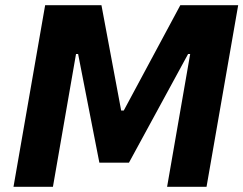

<svg xmlns="http://www.w3.org/2000/svg" viewBox="-20 -720 938 740"><path d="M32 0H184L273 -512H281L363 -93H477L705 -512H713L624 0H776L898 -700H675L457 -294H447L371 -700H154Z"/></svg>

Font: Fixel Display
Style: Bold Italic
Weight: 700
Italic angle: -10°
Designer: AlfaBravo + MacPaw
Foundry: Kyrylo Tkachov, Marchela Mozhyna, Serhii Makarenko, Maria Weinstein, Zakhar Kryvoshyya
Version: Version 1.210;Glyphs 3.2 (3217)